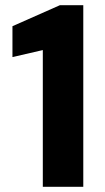

<svg xmlns="http://www.w3.org/2000/svg" viewBox="-20 -720 406 740"><path d="M145 0V-527L28 -500V-619L211 -700H301V0Z"/></svg>

Font: DM Sans 24pt Black
Style: Regular
Weight: 900
Designer: Colophon Foundry, Jonny Pinhorn
Foundry: Colophon Foundry
Version: Version 4.004;gftools[0.9.30]